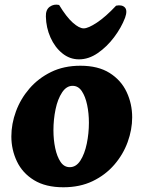

<svg xmlns="http://www.w3.org/2000/svg" viewBox="-20 -785 607 812"><path d="M248 7Q173 7 124 -23Q75 -53 51.5 -102.5Q28 -152 28 -208Q28 -261 47.5 -314Q67 -367 104.5 -410.5Q142 -454 196 -480.5Q250 -507 320 -507Q395 -507 443.5 -476.5Q492 -446 515.5 -396Q539 -346 539 -289Q539 -237 520 -184.5Q501 -132 463.5 -88.5Q426 -45 372 -19Q318 7 248 7ZM275 -78Q302 -78 320 -106Q338 -134 347 -177.5Q356 -221 356 -266Q356 -306 348.5 -341.5Q341 -377 326 -399.5Q311 -422 287 -422Q261 -422 242.5 -394Q224 -366 215 -323Q206 -280 206 -234Q206 -194 213.5 -158.5Q221 -123 236 -100.5Q251 -78 275 -78ZM314 -534Q275 -534 243.5 -559.5Q212 -585 193.5 -626.5Q175 -668 174 -715Q173 -744 190.5 -756.5Q208 -769 230 -764Q261 -713 288 -689Q315 -665 334 -665Q353 -665 390 -689.5Q427 -714 471 -761Q496 -766 508 -753.5Q520 -741 509 -710Q493 -668 462.5 -627.5Q432 -587 393.5 -560.5Q355 -534 314 -534Z"/></svg>

Font: Agbalumo
Style: Regular
Weight: 400
Designer: Raphael Alegbeleye
Foundry: Sorkin Type Co.
Version: Version 1.000; ttfautohint (v1.8.4)